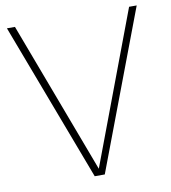

<svg xmlns="http://www.w3.org/2000/svg" viewBox="-83 -812 788 883"><g transform="rotate(-10 311.5 -370.0)"><path d="M288 0 8.5 -740H46L316.5 -20H308.5L579 -740H614.5L335 0Z"/></g></svg>

Font: Encode Sans SC Thin
Style: Regular
Weight: 250
Designer: Multiple Designers
Foundry: Impallari Type
Version: Version 3.002